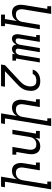

<svg xmlns="http://www.w3.org/2000/svg" viewBox="1305 -2080 990 3640"><g transform="rotate(90 1800.0 -260.0)"><path d="M476 215H257V141H341L379 -87Q368 -66 351 -47.5Q334 -29 312.5 -16Q291 -3 267.5 2.5Q244 8 221 8Q192 8 166 0.5Q140 -7 120.5 -24.5Q101 -42 89.5 -66.5Q78 -91 73.5 -118Q69 -145 70.5 -173Q72 -201 77 -230L148 -662H97V-735H244L159 -218Q156 -199 155 -181Q154 -163 157 -145.5Q160 -128 168 -112.5Q176 -97 188.5 -86Q201 -75 218.5 -70.5Q236 -66 255 -66Q271 -66 288.5 -69Q306 -72 321.5 -80Q337 -88 350.5 -100.5Q364 -113 373.5 -128Q383 -143 388.5 -159.5Q394 -176 397 -193L451 -520H535L425 141H476Z M713 8Q696 8 680.5 2.5Q665 -3 654.5 -14Q644 -25 638 -40Q632 -55 629.5 -71.5Q627 -88 628.5 -105Q630 -122 633 -139L684 -451H644L645 -520H774L709 -126Q707 -114 707.5 -101.5Q708 -89 714 -79.5Q720 -70 731.5 -65.5Q743 -61 755 -61Q766 -61 776 -64.5Q786 -68 794 -75.5Q802 -83 808 -92Q814 -101 818.5 -111Q823 -121 825.5 -131.5Q828 -142 830 -152L891 -520H969L904 -126Q902 -114 902.5 -101.5Q903 -89 909.5 -79.5Q916 -70 927 -65.5Q938 -61 951 -61Q961 -61 971 -64.5Q981 -68 989.5 -75.5Q998 -83 1003.5 -92Q1009 -101 1013.5 -111Q1018 -121 1020.5 -131.5Q1023 -142 1025 -152L1086 -520H1164L1089 -69H1129V0H1000L1009 -55Q1002 -41 991 -29Q980 -17 967 -8.5Q954 0 938.5 4Q923 8 908 8Q891 8 875 2Q859 -4 848 -15.5Q837 -27 831.5 -43Q826 -59 824 -76Q817 -59 806.5 -43.5Q796 -28 781 -16Q766 -4 748.5 2Q731 8 713 8Z M1203 215 1215 141 1502 -127H1503Q1522 -146 1541 -165Q1560 -184 1575.5 -206Q1591 -228 1600.5 -252Q1610 -276 1615 -301V-302Q1618 -321 1618.5 -339.5Q1619 -358 1615.5 -376Q1612 -394 1603.5 -409.5Q1595 -425 1581.5 -435.5Q1568 -446 1549.5 -450Q1531 -454 1513 -454Q1494 -454 1474.5 -451.5Q1455 -449 1437 -441.5Q1419 -434 1403.5 -419Q1388 -404 1383 -385H1300Q1305 -407 1317 -428.5Q1329 -450 1346.5 -467Q1364 -484 1385 -496.5Q1406 -509 1428 -516Q1450 -523 1473 -525.5Q1496 -528 1519 -528Q1549 -528 1578.5 -522Q1608 -516 1631.5 -500.5Q1655 -485 1671.5 -461.5Q1688 -438 1695.5 -410Q1703 -382 1702.5 -351.5Q1702 -321 1697 -290Q1692 -259 1680 -229Q1668 -199 1649 -171.5Q1630 -144 1606.5 -120Q1583 -96 1558 -73L1329 141H1625L1613 215Z M2129 215 2179 -87Q2168 -66 2151 -47.5Q2134 -29 2112.5 -16Q2091 -3 2067.5 2.5Q2044 8 2021 8Q1992 8 1966 0.5Q1940 -7 1920.5 -24.5Q1901 -42 1889.5 -66.5Q1878 -91 1873.5 -118Q1869 -145 1870.5 -173Q1872 -201 1877 -230L1913 -446H1862V-520H2009L1959 -218Q1956 -199 1955 -181Q1954 -163 1957 -145.5Q1960 -128 1968 -112.5Q1976 -97 1988.5 -86Q2001 -75 2018.5 -70.5Q2036 -66 2055 -66Q2071 -66 2088.5 -69Q2106 -72 2121.5 -80Q2137 -88 2150.5 -100.5Q2164 -113 2173.5 -128Q2183 -143 2188.5 -159.5Q2194 -176 2197 -193L2274 -662H2223V-735H2370L2225 141H2330L2318 215Z M2439 0 2513 -447H2462V-520H2609L2594 -433Q2606 -454 2623 -472.5Q2640 -491 2661 -504Q2682 -517 2705.5 -522.5Q2729 -528 2752 -528Q2781 -528 2807.5 -520.5Q2834 -513 2853.5 -495.5Q2873 -478 2884.5 -453.5Q2896 -429 2900.5 -402Q2905 -375 2903.5 -347Q2902 -319 2897 -290L2861 -74H2912V0H2765L2815 -302Q2818 -321 2819 -339Q2820 -357 2817 -374.5Q2814 -392 2806 -407.5Q2798 -423 2785 -434Q2772 -445 2755 -449.5Q2738 -454 2719 -454Q2703 -454 2685.5 -451Q2668 -448 2652 -440Q2636 -432 2622.5 -419.5Q2609 -407 2599.5 -392Q2590 -377 2585 -360.5Q2580 -344 2577 -327L2523 0Z M3329 215 3379 -87Q3368 -66 3351 -47.5Q3334 -29 3312.5 -16Q3291 -3 3267.5 2.5Q3244 8 3221 8Q3192 8 3166 0.5Q3140 -7 3120.5 -24.5Q3101 -42 3089.5 -66.5Q3078 -91 3073.5 -118Q3069 -145 3070.5 -173Q3072 -201 3077 -230L3113 -446H3062V-520H3209L3159 -218Q3156 -199 3155 -181Q3154 -163 3157 -145.5Q3160 -128 3168 -112.5Q3176 -97 3188.5 -86Q3201 -75 3218.5 -70.5Q3236 -66 3255 -66Q3271 -66 3288.5 -69Q3306 -72 3321.5 -80Q3337 -88 3350.5 -100.5Q3364 -113 3373.5 -128Q3383 -143 3388.5 -159.5Q3394 -176 3397 -193L3474 -662H3423V-735H3570L3425 141H3530L3518 215Z"/></g></svg>

Font: Iosevka HT Extended
Style: Italic
Weight: 400
Width: 7
Italic angle: -9°
Monospace: yes
Designer: Belleve Invis
Foundry: Belleve Invis
Version: Version 32.3.0; ttfautohint (v1.8.4)